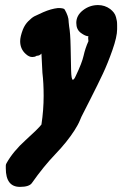

<svg xmlns="http://www.w3.org/2000/svg" viewBox="-20 -479 482 758"><path d="M329.1 -335.9Q317.4 -335.9 299.3 -349.1Q281.2 -362.3 281.2 -388.7Q281.2 -418 307.6 -438.5Q334 -459 367.2 -459Q393.6 -459 415 -443.4Q423.8 -436.5 429.7 -428.7Q435.5 -420.9 438 -411.1Q440.4 -401.4 441.4 -396Q442.4 -390.6 442.4 -378.9Q442.4 -367.2 442.4 -366.2V-363.3Q442.4 -334 423.8 -281.2Q405.3 -228.5 386.2 -188Q367.2 -147.5 338.4 -90.8Q309.6 -34.2 305.7 -26.4Q301.8 -19.5 296.9 -7.3Q292 4.9 286.6 14.6Q281.2 24.4 274.4 35.2Q245.1 81.1 198.7 129.4Q152.3 177.7 105.5 244.1Q94.7 258.8 58.6 258.8Q2.9 258.8 2.9 185.5V174.8Q2.9 169.9 5.9 165Q32.2 118.2 81.1 74.2Q129.9 30.3 143.6 12.7Q152.3 -44.9 152.3 -100.6Q152.3 -151.4 147.5 -191.4Q146.5 -211.9 143.6 -267.6Q136.7 -258.8 125 -258.8L123 -257.8Q120.1 -255.9 116.2 -254.9Q112.3 -253.9 107.4 -253.9Q94.7 -253.9 82 -265.6Q59.6 -285.2 59.6 -316.4Q59.6 -334 70.3 -362.3Q78.1 -381.8 91.8 -395.5Q105.5 -409.2 115.7 -414.6Q126 -419.9 150.4 -430.7Q181.6 -444.3 209 -447.3Q232.4 -447.3 235.4 -441.4Q251 -414.1 251 -394.5V-392.6Q251 -390.6 252.9 -375Q257.8 -348.6 258.8 -294.4Q259.8 -240.2 260.7 -202.1Q261.7 -164.1 267.6 -164.1Q272.5 -164.1 279.3 -179.7Q303.7 -230.5 310.1 -259.3Q316.4 -288.1 329.1 -316.4Q327.1 -331.1 329.1 -335.9Z"/></svg>

Font: Essays1743
Style: BoldItalic
Weight: 700
Italic angle: -10°
Designer: Based on the typeface in a 1743 English translation of the essays of Montaigne.  PostScript/TrueType font designed by Jo
Version: Version 002.100